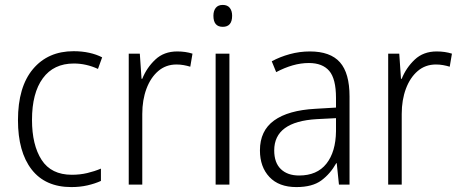

<svg xmlns="http://www.w3.org/2000/svg" viewBox="-20 -750 1869 780"><path d="M270 10Q164 10 108.5 -61.5Q53 -133 53 -262Q53 -397 114 -469.5Q175 -542 279 -542Q313 -542 342.5 -535.5Q372 -529 395 -517L378 -470Q330 -492 280 -492Q198 -492 154 -432Q110 -372 110 -263Q110 -161 149 -100.5Q188 -40 272 -40Q305 -40 334.5 -47Q364 -54 390 -65V-15Q366 -4 335.5 3Q305 10 270 10Z M700 -541Q734 -541 762 -532L753 -479Q740 -483 726 -485.5Q712 -488 697 -488Q654 -488 623 -461.5Q592 -435 575 -389.5Q558 -344 558 -287V0H503V-532H548L555 -430H558Q576 -475 611 -508Q646 -541 700 -541Z M885 -730Q904 -730 913.5 -718Q923 -706 923 -686Q923 -641 885 -641Q847 -641 847 -686Q847 -706 856.5 -718Q866 -730 885 -730ZM912 -532V0H856V-532Z M1239 -541Q1322 -541 1361 -497Q1400 -453 1400 -358V0H1357L1348 -87H1346Q1322 -44 1285.5 -17Q1249 10 1184 10Q1113 10 1074.5 -31Q1036 -72 1036 -139Q1036 -219 1093.5 -260.5Q1151 -302 1261 -308L1345 -313V-352Q1345 -430 1317.5 -462Q1290 -494 1235 -494Q1202 -494 1169 -484.5Q1136 -475 1102 -457L1084 -501Q1117 -519 1157 -530Q1197 -541 1239 -541ZM1267 -266Q1094 -256 1094 -139Q1094 -89 1121 -63Q1148 -37 1195 -37Q1268 -37 1306 -85Q1344 -133 1345 -217V-270Z M1754 -541Q1788 -541 1816 -532L1807 -479Q1794 -483 1780 -485.5Q1766 -488 1751 -488Q1708 -488 1677 -461.5Q1646 -435 1629 -389.5Q1612 -344 1612 -287V0H1557V-532H1602L1609 -430H1612Q1630 -475 1665 -508Q1700 -541 1754 -541Z"/></svg>

Font: Noto Sans Kannada SemiCondensed Light
Style: Regular
Weight: 300
Width: 4
Designer: Jelle Bosma - Monotype Design Team
Foundry: Monotype Imaging Inc.
Version: Version 2.005; ttfautohint (v1.8.4.7-5d5b)